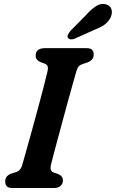

<svg xmlns="http://www.w3.org/2000/svg" viewBox="-20 -941 580 961"><path d="M235 -116Q231 -98 235 -89.5Q239 -81 250 -77L271 -70Q295.5 -59 295 -38.5Q295 -21 283.2 -10.5Q271.5 0 251.5 0H43Q21 0 13.5 -9.2Q6 -18.5 6 -33Q5.5 -47.5 14 -57.2Q22.5 -67 35.5 -72L56 -78Q70.5 -82.5 78.8 -91.2Q87 -100 92.5 -119.5Q99 -143 112 -188.5Q125 -234 140.5 -290.5Q156 -347 171.5 -404.5Q187 -462 199.5 -509.8Q212 -557.5 218 -585Q221.5 -600 218.5 -609Q215.5 -618 202.5 -623L183 -630Q158.5 -641 158.5 -662Q158.5 -700 205 -700H412.5Q434 -700 441.5 -691.2Q449 -682.5 449 -668Q449 -653 440.2 -643.2Q431.5 -633.5 418 -628.5L395 -621Q381 -616.5 374 -608.8Q367 -601 362 -583.5Q355 -559.5 343.8 -519.5Q332.5 -479.5 319.2 -431Q306 -382.5 292.5 -332.5Q279 -282.5 267 -238Q255 -193.5 246.5 -161Q238 -128.5 235 -116ZM408.5 -863.5Q435.5 -894 460.5 -910.2Q485.5 -926.5 511.5 -919Q533.5 -912.5 538.5 -892.2Q543.5 -872 532 -850.5Q520.5 -829.5 501.2 -816.2Q482 -803 450 -790.5L352.5 -747Q342.5 -743 333 -744.2Q323.5 -745.5 319.5 -752Q316 -760 320.8 -769Q325.5 -778 333.5 -787.5Z"/></svg>

Font: Fraunces 72pt SuperSoft SemiBold
Style: Italic
Weight: 600
Italic angle: -16°
Version: Version 1.000;[b76b70a41]